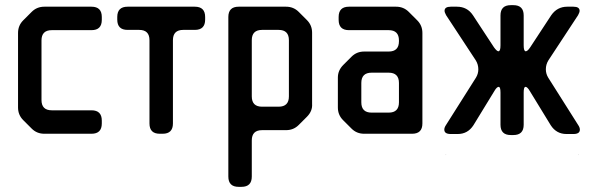

<svg xmlns="http://www.w3.org/2000/svg" viewBox="-20 -511 2295 745"><path d="M103 -12Q123 8 152 8H335Q375 8 375 -32V-43Q375 -83 335 -83H181Q141 -83 141 -123V-354Q141 -394 181 -394H335Q375 -394 375 -434V-445Q375 -485 335 -485H152Q123 -485 103 -465L70 -432Q50 -412 50 -383V-94Q50 -65 70 -45Z M560 -32Q560 8 600 8H611Q651 8 651 -32V-355Q651 -395 691 -395H736Q776 -395 776 -435V-445Q776 -485 736 -485H475Q435 -485 435 -445V-435Q435 -395 475 -395H520Q560 -395 560 -355Z M906 214H917Q957 214 957 174V34Q957 -6 997 -6H1090Q1119 -6 1139 -26L1171 -58Q1193 -80 1191 -108V-384Q1191 -413 1171 -433L1139 -465Q1119 -485 1090 -485H906Q866 -485 866 -445V174Q866 214 906 214ZM957 -137V-355Q957 -395 997 -395H1061Q1101 -395 1101 -355V-137Q1101 -97 1061 -97H997Q957 -97 957 -137Z M1344 -12Q1364 8 1393 8H1579Q1619 8 1619 -32V-383Q1619 -412 1599 -432L1566 -465Q1546 -485 1517 -485H1334Q1294 -485 1294 -445V-434Q1294 -394 1334 -394H1488Q1528 -394 1528 -354V-351Q1528 -311 1488 -311H1393Q1364 -311 1344 -291L1312 -259Q1291 -238 1291 -210V-94Q1291 -65 1311 -45ZM1382 -114V-189Q1382 -229 1422 -229H1488Q1528 -229 1528 -189V-114Q1528 -74 1488 -74H1422Q1382 -74 1382 -114Z M1704 -8Q1704 9 1729 9H1756Q1795 9 1817 -25L1899 -159Q1908 -174 1915 -174Q1922 -174 1922 -152V-27Q1922 13 1962 13H1972Q2012 13 2012 -27V-152Q2012 -174 2019 -174Q2026 -174 2035 -159L2117 -25Q2139 9 2178 9H2205Q2230 9 2230 -8Q2230 -16 2224 -25L2107 -210Q2098 -225 2098 -242Q2098 -261 2108 -277L2223 -452Q2229 -463 2229 -469Q2229 -485 2205 -485H2181Q2142 -485 2119 -452L2037 -327Q2027 -312 2020 -312Q2012 -312 2012 -335V-451Q2012 -491 1972 -491H1962Q1922 -491 1922 -451V-335Q1922 -312 1914 -312Q1908 -312 1897 -327L1815 -452Q1793 -485 1753 -485H1729Q1705 -485 1705 -469Q1705 -463 1711 -452L1826 -277Q1836 -261 1836 -242Q1836 -225 1827 -210L1710 -25Q1704 -16 1704 -8ZM2224 91V89H2223ZM1710 91 1711 89H1710Z"/></svg>

Font: WDXL Lubrifont TC
Style: Regular
Weight: 400
Designer: [WDXL Lubrifont] Copyright 2020-2022 (c) NightFurySL2001, Skr-ZERO; [ZCOOL QingKe HuangYou] Copyright 2018-2022 (c) The 
Version: Version 2.001;hotconv 1.1.1;makeotfexe 2.6.0